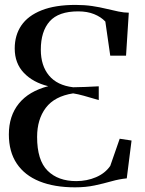

<svg xmlns="http://www.w3.org/2000/svg" viewBox="-20 -772 606 802"><path d="M293.5 10.5Q207 10.5 145 -14.5Q83 -39.5 50 -88.8Q17 -138 17 -210.5Q17 -288 58.8 -339.5Q100.5 -391 181.5 -412Q118 -427.5 79.8 -467.5Q41.5 -507.5 41.5 -569.5Q41.5 -625 69.2 -665.8Q97 -706.5 153.8 -729Q210.5 -751.5 295.5 -751.5Q333 -751.5 365 -746.8Q397 -742 424.5 -735.2Q452 -728.5 475.2 -723.8Q498.5 -719 518 -719L506.5 -539.5H440.5L420 -682Q401.5 -701.5 373 -713Q344.5 -724.5 306.5 -724.5Q224.5 -724.5 187.5 -682.8Q150.5 -641 150.5 -564.5Q150.5 -498 184.5 -456.8Q218.5 -415.5 285.5 -407.5Q308.5 -407.5 335.8 -408.8Q363 -410 392.5 -411.5V-354Q355.5 -365 330.2 -372Q305 -379 285.5 -382Q208 -370 171.5 -321.8Q135 -273.5 135 -200Q135 -102.5 178.8 -59Q222.5 -15.5 298.5 -15.5Q343 -15.5 381 -31.8Q419 -48 440.5 -79L480 -192.5L529.5 -185L509.5 -27Q478.5 -24 445.8 -14.8Q413 -5.5 375.8 2.5Q338.5 10.5 293.5 10.5Z"/></svg>

Font: Merriweather 144pt
Style: Regular
Weight: 400
Version: Version 2.100